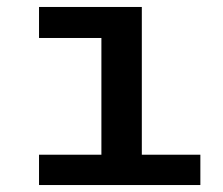

<svg xmlns="http://www.w3.org/2000/svg" viewBox="-20 -531 640 551"><path d="M271 0V-422H92V-511H387V0ZM92 0V-87H555V0Z"/></svg>

Font: Chivo Mono Medium
Style: Regular
Weight: 500
Monospace: yes
Designer: Hector Gatti
Foundry: Omnibus-Type
Version: Version 1.008